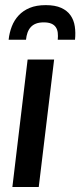

<svg xmlns="http://www.w3.org/2000/svg" viewBox="-20 -748 321 768"><path d="M196.5 -510 135 0H29.5L90.5 -510ZM163 -727.5Q200.5 -727.5 224.8 -716.5Q249 -705.5 262.2 -686.5Q275.5 -667.5 279.2 -642.2Q283 -617 280 -589H211Q212.5 -604.5 211 -617.2Q209.5 -630 203.2 -639.2Q197 -648.5 185.2 -653.5Q173.5 -658.5 155 -658.5Q136.5 -658.5 123.8 -653.5Q111 -648.5 102.8 -639.2Q94.5 -630 90 -617.2Q85.5 -604.5 84 -589H14.5Q17.5 -617 27.2 -642.2Q37 -667.5 54.8 -686.5Q72.5 -705.5 99 -716.5Q125.5 -727.5 163 -727.5Z"/></svg>

Font: Lato SemiBold
Style: Italic
Weight: 600
Italic angle: -7°
Designer: Lukasz Dziedzic with Adam Twardoch and Botio Nikoltchev
Foundry: tyPoland Lukasz Dziedzic
Version: Version 2.015; 2015-08-06; http://www.latofonts.com/